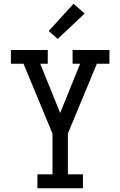

<svg xmlns="http://www.w3.org/2000/svg" viewBox="-20 -1001 640 1021"><path d="M179 0V-74H259V-291L105 -662H38V-735H234V-662H194L300 -400L406 -662H366V-735H562V-662H495L341 -291V-74H421V0ZM287 -794 239 -836 371 -981 430 -929Z"/></svg>

Font: Iosevka Plex Etoile
Style: Regular
Weight: 400
Designer: Belleve Invis
Foundry: Belleve Invis
Version: Version 25.1.1; ttfautohint (v1.8.4)